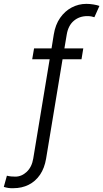

<svg xmlns="http://www.w3.org/2000/svg" viewBox="-101 -780 540 1004"><path d="M334.5 -526.9 325.2 -470.2H226.1L140.1 49.3Q131.8 99.1 108.2 133.8Q84.5 168.5 48.8 186.3Q13.2 204.1 -31.2 204.1Q-45.4 204.6 -57.1 202.9Q-68.8 201.2 -81.1 197.3L-64.9 138.7Q-57.1 141.1 -43.2 142.6Q-29.3 144 -21.5 143.6Q11.2 144 38.3 118.9Q65.4 93.8 72.8 49.3L158.7 -470.2H67.4L77.1 -526.9H168.5L180.2 -599.6Q188.5 -650.9 213.4 -686.5Q238.3 -722.2 274.2 -741Q310.1 -759.8 350.6 -759.8Q368.7 -759.8 387.9 -756.6Q407.2 -753.4 418.9 -749L392.6 -689.9Q385.7 -692.4 376.7 -694.1Q367.7 -695.8 355.5 -695.8Q314 -695.8 284.9 -671.1Q255.9 -646.5 248 -599.6L235.8 -526.9Z"/></svg>

Font: Inter 24pt Light
Style: Italic
Weight: 300
Italic angle: -9.3988°
Designer: Rasmus Andersson
Foundry: rsms
Version: Version 4.001;git-66647c0bb